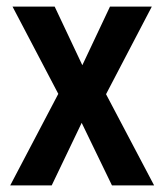

<svg xmlns="http://www.w3.org/2000/svg" viewBox="-20 -563 498 583"><path d="M157 -278 18 -543H146L230 -365L314 -543H441L302 -277L448 0H320L228 -190L137 0H11Z"/></svg>

Font: Noto Sans Khmer UI Condensed SemiBold
Style: Regular
Weight: 600
Width: 3
Designer: Danh Hong and the Monotype Design Team
Foundry: Monotype Imaging Inc.
Version: Version 2.002; ttfautohint (v1.8.4.7-5d5b)